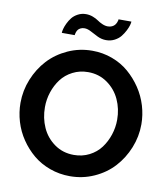

<svg xmlns="http://www.w3.org/2000/svg" viewBox="-97 -997 951 1084"><g transform="rotate(10 378.0 -455.0)"><path d="M314 -832Q301.3 -832 291.7 -827.1Q282.2 -822.3 277.6 -816.2Q272.9 -810.1 270 -802.2Q267.1 -794.4 266.6 -790.3Q266.1 -786.1 266.1 -784.2H191.9Q191.9 -793 195.6 -807.1Q199.2 -821.3 208 -839.8Q216.8 -858.4 229.5 -874.3Q242.2 -890.1 263.2 -901.1Q284.2 -912.1 309.1 -912.1Q329.6 -912.1 348.6 -904.8Q367.7 -897.5 379.9 -888.7Q392.1 -879.9 408.7 -872.6Q425.3 -865.2 440.9 -865.2Q454.6 -865.2 464.8 -870.1Q475.1 -875 480.5 -881.6Q485.8 -888.2 489.3 -896Q492.7 -903.8 493.4 -908.2Q494.1 -912.6 494.1 -915H567.9Q567.9 -908.2 564.2 -894.5Q560.5 -880.9 551 -862.1Q541.5 -843.3 528.3 -826.7Q515.1 -810.1 493.2 -798.6Q471.2 -787.1 444.8 -787.1Q419.4 -787.1 396 -798.3Q372.6 -809.6 352.3 -820.8Q332 -832 314 -832ZM30.8 -355Q30.8 -425.3 57.4 -491Q84 -556.6 129.6 -606Q175.3 -655.3 240.7 -685.1Q306.2 -714.8 379.9 -714.8Q439.9 -714.8 494.6 -694.6Q549.3 -674.3 590.3 -638.9Q631.3 -603.5 661.9 -557.9Q692.4 -512.2 708.3 -459.5Q724.1 -406.7 724.1 -353Q724.1 -283.2 697.8 -218Q671.4 -152.8 626.2 -103.5Q581.1 -54.2 515.9 -24.7Q450.7 4.9 377 4.9Q316.4 4.9 261.7 -14.9Q207 -34.7 165.5 -69.3Q124 -104 93.3 -149.4Q62.5 -194.8 46.6 -247.8Q30.8 -300.8 30.8 -355ZM377.9 -117.2Q426.3 -117.2 466.3 -137.7Q506.3 -158.2 531.7 -192.1Q557.1 -226.1 571 -268.3Q585 -310.5 585 -355Q585 -417.5 560.3 -470.9Q535.6 -524.4 487.5 -558.1Q439.5 -591.8 377.9 -591.8Q329.6 -591.8 289.6 -571.3Q249.5 -550.8 224.1 -517.1Q198.7 -483.4 184.8 -441.4Q170.9 -399.4 170.9 -355Q170.9 -292.5 194.8 -239Q218.8 -185.5 266.8 -151.4Q314.9 -117.2 377.9 -117.2Z"/></g></svg>

Font: Rawline
Style: Bold
Weight: 700
Designer: Matt McInerney, Pablo Impallari, Rodrigo Fuenzalida
Foundry: Matt McInerney, Pablo Impallari, Rodrigo Fuenzalida
Version: Version 4.020;PS 004.020;hotconv 1.0.88;makeotf.lib2.5.64775